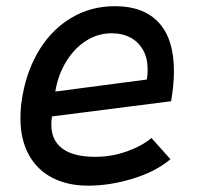

<svg xmlns="http://www.w3.org/2000/svg" viewBox="-20 -578 640 606"><path d="M44.5 -205Q44.5 -242 51.5 -278.5Q66.5 -361 106.5 -424.2Q146.5 -487.5 207.2 -523Q268 -558.5 343 -558.5Q433.5 -558.5 481.2 -506.5Q529 -454.5 529 -353.5Q529 -310.5 520 -258.5L144 -210.5Q142 -198.5 142 -184.5Q142 -134.5 177.2 -108.8Q212.5 -83 280 -83Q332 -83 380 -100Q428 -117 458 -142.5L518 -75.5Q472 -36.5 399.5 -14.2Q327 8 258.5 8Q193 8 145 -17Q97 -42 70.8 -89.8Q44.5 -137.5 44.5 -205ZM446 -358.5Q446 -394.5 431.5 -420.2Q417 -446 391.5 -459.5Q366 -473 333 -473Q288 -473 250.5 -448.5Q213 -424 188 -382.2Q163 -340.5 154.5 -289L443.5 -327Q446 -341 446 -358.5Z"/></svg>

Font: JuliaMono MediumItalic
Style: Regular
Weight: 500
Italic angle: -9°
Monospace: yes
Designer: cormullion
Foundry: corm
Version: Version 0.049; ttfautohint (v1.8.4)